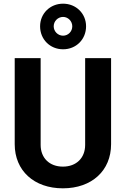

<svg xmlns="http://www.w3.org/2000/svg" viewBox="-20 -1016 684 1044"><path d="M323 -748C394 -748 448 -802 448 -873C448 -942 394 -996 323 -996C252 -996 198 -942 198 -873C198 -802 252 -748 323 -748ZM323 -822C295 -822 272 -845 272 -873C272 -901 295 -924 323 -924C350 -924 373 -901 373 -873C373 -844 350 -822 323 -822ZM322 8C479 8 584 -88 584 -232V-700H443V-228C443 -157 395 -110 322 -110C249 -110 201 -157 201 -228V-700H60V-232C60 -88 165 8 322 8Z"/></svg>

Font: Arthouse Owned
Style: Bold
Weight: 700
Designer: Jeremy Tribby
Foundry: Tribby Type
Version: Version 1.000;PS 001.000;hotconv 1.0.88;makeotf.lib2.5.64775